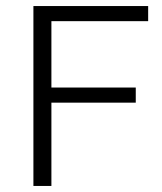

<svg xmlns="http://www.w3.org/2000/svg" viewBox="-20 -615 535 635"><path d="M90.5 0V-595H470V-545H150V0ZM133.5 -275.5V-325.5H429V-275.5Z"/></svg>

Font: Encode Sans SC Condensed Thin Light
Style: Regular
Weight: 300
Version: Version 3.002